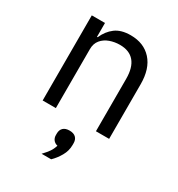

<svg xmlns="http://www.w3.org/2000/svg" viewBox="-183 -646 933 1008"><g transform="rotate(30 284.0 -141.5)"><path d="M165 0H85V-516H165V-432H169Q188 -476 222.5 -502Q257 -528 315 -528Q395 -528 441.5 -476.5Q488 -425 488 -331V0H408V-317Q408 -386 378.5 -421Q349 -456 291 -456Q259 -456 230 -445.5Q201 -435 183 -413Q165 -391 165 -358ZM287 66Q312 66 325 78.5Q338 91 338 113V124Q338 159 320 190.5Q302 222 278 245H220Q240 224 252 207Q264 190 271 167Q254 163 245 151Q236 139 236 123V113Q236 91 249 78.5Q262 66 287 66Z"/></g></svg>

Font: IBM Plex Sans Var
Style: Regular
Weight: 400
Designer: Mike Abbink, Paul van der Laan, Pieter van Rosmalen
Foundry: Bold Monday
Version: Version 3.000